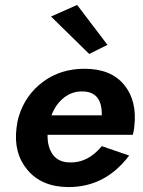

<svg xmlns="http://www.w3.org/2000/svg" viewBox="-20 -749 580 779"><path d="M187 -682 293 -729 416 -567 342 -530ZM504 -118Q407 11 256 10Q149 9 91.5 -59.5Q34 -128 47 -230Q50 -257 57 -279Q84 -365 155 -417.5Q226 -470 323 -470Q430 -470 483.5 -405Q537 -340 525 -236Q524 -222 519 -202H173Q172 -152 194.5 -121.5Q217 -91 262 -90Q336 -87 393 -156ZM315 -378Q272 -379 238.5 -352Q205 -325 189 -281H393Q395 -377 315 -378Z"/></svg>

Font: Jost* 600 Semi
Style: Italic
Weight: 600
Italic angle: -10°
Version: Version 3.500